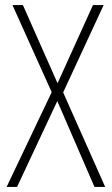

<svg xmlns="http://www.w3.org/2000/svg" viewBox="-20 -734 439 754"><path d="M393 0 228 -371 387 -714H345L206 -407L70 -714H29L183 -372L6 0H47L205 -337L351 0Z"/></svg>

Font: Noto Sans Hebrew Condensed ExtraLight
Style: Regular
Weight: 200
Width: 3
Designer: Monotype Design Team
Foundry: Monotype Imaging Inc.
Version: Version 2.004